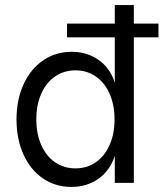

<svg xmlns="http://www.w3.org/2000/svg" viewBox="-20 -720 660 756"><path d="M244 -627H604V-573H244ZM45 -250Q45 -327 72.5 -387.5Q100 -448 149.5 -482Q199 -516 262 -516Q314 -516 355 -492.5Q396 -469 418.5 -427Q441 -385 441 -330V-170Q441 -116 418 -73.5Q395 -31 354 -7.5Q313 16 261 16Q198 16 149 -17.5Q100 -51 72.5 -111.5Q45 -172 45 -250ZM431 -250Q431 -307 411.5 -351Q392 -395 357 -419Q322 -443 277 -443Q232 -443 197 -419Q162 -395 142.5 -351Q123 -307 123 -250Q123 -193 142.5 -149Q162 -105 197 -81Q232 -57 277 -57Q322 -57 357 -81Q392 -105 411.5 -149Q431 -193 431 -250ZM432 -700H507V0H432Z"/></svg>

Font: Uncut Sans Variable
Style: Regular
Weight: 400
Designer: Kasper Nordkvist
Foundry: UNCUT.wtf
Version: Version 1.304;Glyphs 3.2 (3246)